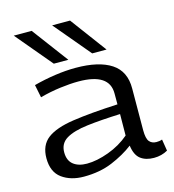

<svg xmlns="http://www.w3.org/2000/svg" viewBox="-117 -887 902 995"><g transform="rotate(-15 334.5 -390.0)"><path d="M47 -132Q47 -202 93 -237Q139 -272 234 -286Q329 -300 475 -307V-365Q476 -474 310 -474Q266 -474 211.5 -467Q157 -460 102 -445L88 -514Q144 -529 202.5 -537.5Q261 -546 314 -546Q438 -546 504.5 -502.5Q571 -459 570 -366L569 -143Q569 -98 582.5 -82Q596 -66 620 -66Q627 -66 635 -67Q643 -68 651 -71L661 -9Q628 10 587 10Q543 10 515.5 -11Q488 -32 481 -84Q431 -46 364 -18Q297 10 211 10Q141 10 94 -24Q47 -58 47 -132ZM144 -138Q144 -94 171 -72.5Q198 -51 244 -51Q297 -51 361 -74.5Q425 -98 474 -140L475 -255Q371 -251 297 -242Q223 -233 183.5 -209.5Q144 -186 144 -138ZM211 -596 48 -790H144L289 -596ZM417 -596 254 -790H350L494 -596Z"/></g></svg>

Font: Georama Extended
Style: Regular
Weight: 400
Width: 7
Designer: Jean-Baptiste Levee
Foundry: Production Type
Version: Version 1.000